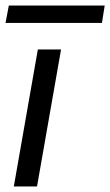

<svg xmlns="http://www.w3.org/2000/svg" viewBox="-24 -675 399 695"><path d="M26 0 113 -496H197L110 0ZM-4 -592 8 -655H355L345 -592Z"/></svg>

Font: DM Sans 24pt
Style: Italic
Weight: 400
Italic angle: -10°
Designer: Colophon Foundry, Jonny Pinhorn
Foundry: Colophon Foundry
Version: Version 4.004;gftools[0.9.30]